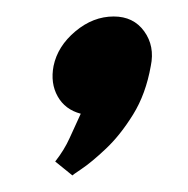

<svg xmlns="http://www.w3.org/2000/svg" viewBox="-20 -130 228 233"><path d="M47 66 68 83Q67 83 79 75Q91 67 108.5 50.5Q126 34 141.5 9Q157 -16 163 -50Q168 -74 155 -92Q142 -110 118 -110Q93 -110 71.5 -92Q50 -74 45 -50Q41 -29 50 -13Q59 3 78 8Q71 23 64.5 37.5Q58 52 47 66Z"/></svg>

Font: Advent Pro
Style: Bold Italic
Weight: 700
Italic angle: -12°
Designer: VivaRado, Andreas Kalpakidis
Foundry: VivaRado, Andreas Kalpakidis
Version: Version 3.000